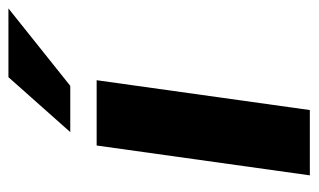

<svg xmlns="http://www.w3.org/2000/svg" viewBox="-166 -570 737 444"><g transform="rotate(-90 202.0 -348.5)"><path d="M18 0 87 -493H238L169 0ZM118 -554 245 -697H404L225 -554Z"/></g></svg>

Font: Hanken Grotesk Black
Style: Italic
Weight: 900
Italic angle: -8°
Designer: Alfredo Marco Pradil
Foundry: Hanken Design Co.
Version: Version 3.013